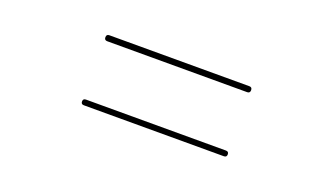

<svg xmlns="http://www.w3.org/2000/svg" viewBox="-37 -669 1073 619"><g transform="rotate(20 500.0 -360.0)"><path d="M740.2 -259.8Q750 -259.8 750 -250Q750 -240.2 740.2 -240.2H259.8Q250 -240.2 250 -250Q250 -259.8 259.8 -259.8ZM259.8 -460Q250 -460 250 -470.2Q250 -480.5 259.8 -480.5H740.2Q750 -480.5 750 -470.2Q750 -460 740.2 -460Z"/></g></svg>

Font: Rounded-L Mgen+ 2m thin
Style: Regular
Weight: 100
Designer: [Source Han Sans]
Ryoko NISHIZUKA  (kana & ideographs); Paul D. Hunt (Latin, Greek & Cyrillic); Wenlong ZHANG  (bopomofo
Version: Version 1.059.20150602